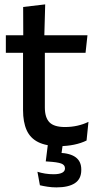

<svg xmlns="http://www.w3.org/2000/svg" viewBox="-20 -640 436 854"><path d="M244 10Q185.5 10 150 -7.8Q114.5 -25.5 98.5 -61.2Q82.5 -97 82.5 -150.5V-449.5H179.5V-162Q179.5 -117 200 -96Q220.5 -75 269 -75Q298 -75 324.5 -81Q351 -87 373.5 -98L365 -15Q341 -3 309.5 3.5Q278 10 244 10ZM6 -405V-483H369L360.5 -405ZM83.5 -474.5 83 -609 181 -620.5 177 -474.5ZM261 -10.5 250 67.5 209 40Q217.5 39.5 226 39.2Q234.5 39 243 39.5Q293 41.5 317.2 60Q341.5 78.5 341.5 113.5V116.5Q341.5 156 313 174.8Q284.5 193.5 231 193.5Q210.5 193.5 191.2 190.5Q172 187.5 157.5 184L146.5 124Q162 129 180.2 132Q198.5 135 218.5 135Q243 135 256 128.5Q269 122 269 109.5V108.5Q269 93.5 252 87.2Q235 81 192.5 78.5Q187.5 78 185.5 78Q183.5 78 183.5 78L194.5 -10.5Z"/></svg>

Font: Anek Latin Medium
Style: Regular
Weight: 500
Designer: Yesha Goshar
Foundry: Ek Type
Version: Version 1.003